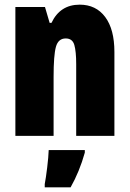

<svg xmlns="http://www.w3.org/2000/svg" viewBox="-20 -583 558 824"><path d="M201 -485H193L173 -553H46V0H210V-253Q210 -346 220 -382Q230 -418 262 -418Q291 -418 299 -390Q307 -362 307 -308V0H471V-360Q471 -457 431.5 -510Q392 -563 322 -563Q238 -563 201 -485ZM189 61Q188 91 182.5 136Q177 181 172 207V221H283Q321 154 344 72V61Z"/></svg>

Font: Noto Sans Display Condensed Black
Style: Regular
Weight: 900
Width: 3
Designer: Monotype Design team
Foundry: Monotype Imaging Inc.
Version: 1.000